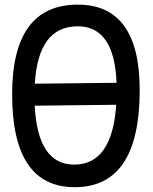

<svg xmlns="http://www.w3.org/2000/svg" viewBox="-20 -777 650 818"><path d="M311.5 -757.3Q575.2 -757.3 575.2 -392.6Q575.2 20.5 298.3 20.5Q31.7 20.5 31.7 -375Q31.7 -757.3 311.5 -757.3ZM127.9 -326.7Q140.6 -75.7 295.9 -75.7Q458 -75.7 475.1 -330.6ZM128.4 -420.4 476.6 -424.3Q467.3 -664.6 311.5 -665Q142.6 -665 128.4 -420.4Z"/></svg>

Font: Comic Relief LRS
Style: Regular
Weight: 400
Designer: Jeff Davis
Foundry: Loudifier
Version: Version 1.0